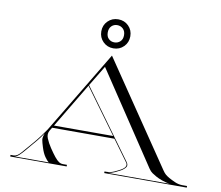

<svg xmlns="http://www.w3.org/2000/svg" viewBox="-96 -1057 1352 1173"><g transform="rotate(10 580.0 -470.0)"><path d="M455 -850Q455 -888.5 481 -914.2Q507 -940 545 -940Q583.5 -940 609.2 -914.2Q635 -888.5 635 -850Q635 -812 609.2 -786Q583.5 -760 545 -760Q507 -760 481 -786Q455 -812 455 -850ZM495 -850Q495 -824.5 509.5 -810.8Q524 -797 545 -797Q566 -797 581 -810.8Q596 -824.5 596 -850Q596 -875.5 581 -889.8Q566 -904 545 -904Q524 -904 509.5 -889.8Q495 -875.5 495 -850ZM40 -10H60Q81 -10 104.8 -38Q128.5 -66 156.5 -98Q184.5 -130 206.5 -159.8Q228.5 -189.5 236.5 -202L545 -715L976 -80Q987 -63.5 996.5 -55.5Q1006 -47.5 1020 -39.5Q1036 -30.5 1059 -20.2Q1082 -10 1106 -10H1135V0H623V-10H635Q659 -10 682 -20.2Q705 -30.5 721 -39.5Q760.5 -62.5 743.5 -86.5L648 -217.5H261.5L250 -198.5Q236 -175.5 247 -148.5Q258 -121.5 276.5 -94Q297 -63.5 312.2 -44.5Q327.5 -25.5 340.5 -17Q344.5 -14.5 350.8 -12.2Q357 -10 368 -10H390V0H40ZM515 -640 438.5 -513 746 -90.5Q759 -72.5 750 -59.2Q741 -46 720.5 -34Q704.5 -25 686.8 -17Q669 -9 645 -5H1026Q1002 -9 979 -17.2Q956 -25.5 940 -34.5Q926 -42.5 914 -50.5Q902 -58.5 891 -75ZM270.5 -232.5H637.5L436 -509ZM223 -176Q215 -164.5 202.8 -147.2Q190.5 -130 162.5 -98Q144 -76.5 126.2 -55Q108.5 -33.5 92.5 -19.2Q76.5 -5 62.5 -5H278Q267 -13 252.5 -33.8Q238 -54.5 227 -89.5Q218 -118 215.2 -133.8Q212.5 -149.5 223 -176Z"/></g></svg>

Font: Engraving Unshaded CC
Style: Bold
Weight: 700
Designer: indestructible type*
Foundry: Cowboy Collective
Version: Version 1.000